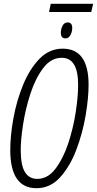

<svg xmlns="http://www.w3.org/2000/svg" viewBox="-20 -980 510 1010"><path d="M460 -917 470 -960H247L238 -917ZM360 -832Q360 -862 336 -862Q318 -862 309 -844.5Q300 -827 300 -808Q300 -778 324 -778Q341 -778 350.5 -795.5Q360 -813 360 -832ZM446 -534Q446 -724 310 -724Q239 -724 187 -670Q135 -616 101 -532.5Q67 -449 50.5 -357.5Q34 -266 34 -191Q34 10 172 10Q245 10 297 -48Q349 -106 382 -193.5Q415 -281 430.5 -373Q446 -465 446 -534ZM89 -192Q89 -245 101.5 -326Q114 -407 140 -487Q166 -567 207 -621.5Q248 -676 305 -676Q391 -676 391 -534Q391 -472 378 -388Q365 -304 338.5 -224.5Q312 -145 271.5 -92Q231 -39 176 -39Q133 -39 111 -75Q89 -111 89 -192Z"/></svg>

Font: Noto Sans Display Condensed Light
Style: Italic
Weight: 300
Width: 3
Designer: Monotype Design team
Foundry: Monotype Imaging Inc.
Version: 1.000